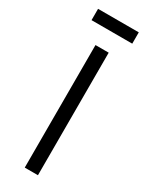

<svg xmlns="http://www.w3.org/2000/svg" viewBox="-209 -841 688 882"><g transform="rotate(30 135.0 -400.0)"><path d="M100 0V-650H170V0ZM27 -800H243V-740H27Z"/></g></svg>

Font: Unica One
Style: Regular
Weight: 400
Designer: Eduardo Rodriguez Tunni
Foundry: Eduardo Rodriguez Tunni
Version: Version 2.000; ttfautohint (v1.8.4.7-5d5b);gftools[0.9.23]